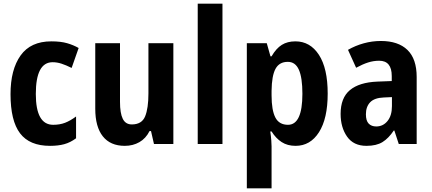

<svg xmlns="http://www.w3.org/2000/svg" viewBox="-20 -780 2340 1040"><path d="M251 10Q140 10 88.5 -58Q37 -126 37 -270Q37 -403 91.5 -479.5Q146 -556 258 -556Q309 -556 343.5 -546Q378 -536 406 -520L368 -412Q338 -427 313.5 -435Q289 -443 265 -443Q174 -443 174 -271Q174 -104 268 -104Q304 -104 332.5 -115Q361 -126 392 -149V-31Q361 -8 328 1Q295 10 251 10Z M919 -546V0H814L798 -70H790Q770 -30 735 -10Q700 10 656 10Q578 10 537 -41.5Q496 -93 496 -191V-546H630V-228Q630 -167 645 -136.5Q660 -106 694 -106Q748 -106 766 -149.5Q784 -193 784 -274V-546Z M1185 0H1051V-760H1185Z M1580 -556Q1660 -556 1707.5 -483Q1755 -410 1755 -273Q1755 -138 1708 -64Q1661 10 1581 10Q1537 10 1505.5 -10.5Q1474 -31 1451 -68H1444Q1448 -40 1449.5 -19.5Q1451 1 1451 13V240H1317V-546H1425L1445 -475H1451Q1476 -518 1506.5 -537Q1537 -556 1580 -556ZM1539 -445Q1493 -445 1472.5 -407.5Q1452 -370 1451 -288V-264Q1451 -183 1471.5 -143.5Q1492 -104 1540 -104Q1618 -104 1618 -272Q1618 -359 1599 -402Q1580 -445 1539 -445Z M2043 -558Q2137 -558 2187 -509.5Q2237 -461 2237 -363V0H2140L2116 -73H2113Q2085 -31 2052 -10.5Q2019 10 1965 10Q1895 10 1860 -40Q1825 -90 1825 -163Q1825 -250 1875.5 -292Q1926 -334 2024 -338L2102 -341V-368Q2102 -451 2034 -451Q2003 -451 1973.5 -441.5Q1944 -432 1909 -413L1865 -510Q1905 -533 1950.5 -545.5Q1996 -558 2043 -558ZM2059 -252Q2008 -250 1985 -226Q1962 -202 1962 -161Q1962 -126 1977 -110.5Q1992 -95 2018 -95Q2055 -95 2079 -124.5Q2103 -154 2103 -205V-254Z"/></svg>

Font: Noto Sans Tamil Condensed
Style: Bold
Weight: 700
Width: 3
Designer: Jelle Bosma - Monotype Design Team
Foundry: Monotype Imaging Inc.
Version: Version 2.004; ttfautohint (v1.8.4.7-5d5b)